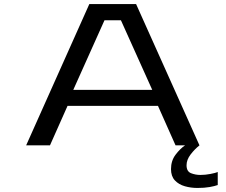

<svg xmlns="http://www.w3.org/2000/svg" viewBox="-20 -720 1118 951"><path d="M968 0H849.5L762.5 -195.5H314.5L227.5 0H109.5L422.5 -700H654ZM497.5 -619.5 343 -275H734L579 -619.5ZM1058.5 132V196.5Q1043.5 202 1018 206.5Q992.5 211 958 211Q925.5 211 895.5 202.5Q865.5 194 846.2 173.5Q827 153 827 117.5Q827 76 849.8 46Q872.5 16 896.5 0H968Q944 19 924 45.2Q904 71.5 904 98.5Q904 129 926 137.8Q948 146.5 972.5 146.5Q997 146.5 1022.8 141.5Q1048.5 136.5 1058.5 132Z"/></svg>

Font: Trispace Expanded
Style: Regular
Weight: 400
Width: 7
Designer: Tyler Finck
Foundry: Etcetera Type Company
Version: Version 1.210; ttfautohint (v1.8.3)